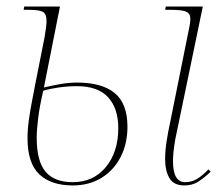

<svg xmlns="http://www.w3.org/2000/svg" viewBox="-20 -556 681 586"><path d="M202 10Q136 10 100 -24Q64 -58 64 -134Q64 -162 68.5 -193Q73 -224 78.5 -251.5Q84 -279 87 -296L116 -442Q122 -476 122 -492Q122 -514 110.5 -520Q99 -526 69 -526H52L54 -536H163L114 -289Q134 -294 162 -299Q190 -304 215 -304Q291 -304 330 -272Q369 -240 369 -169Q369 -117 348 -76.5Q327 -36 289.5 -13Q252 10 202 10ZM202 0Q265 0 303 -46Q341 -92 341 -165Q341 -225 310 -259Q279 -293 215 -293Q187 -293 159 -289Q131 -285 112 -279Q101 -232 96.5 -195.5Q92 -159 92 -136Q92 -64 119 -32Q146 0 202 0ZM543 10Q510 10 497 -12.5Q484 -35 484 -70Q484 -96 488.5 -125Q493 -154 499 -181L559 -479Q560 -485 560.5 -490Q561 -495 561 -499Q561 -514 549 -520Q537 -526 503 -526H484L486 -536H599L515 -131Q511 -108 509.5 -92Q508 -76 508 -64Q508 0 545 0Q565 0 581.5 -10Q598 -20 616 -39L623 -32Q603 -13 585 -1.5Q567 10 543 10Z"/></svg>

Font: Noto Serif Display SemiCondensed Thin
Style: Italic
Weight: 100
Width: 4
Italic angle: -12°
Designer: Monotype Design Team
Foundry: Monotype Imaging Inc.
Version: Version 2.009